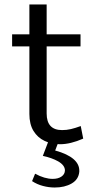

<svg xmlns="http://www.w3.org/2000/svg" viewBox="-20 -631 416 856"><path d="M248 12Q210 12 178.8 -2.8Q147.5 -17.5 129.2 -47.5Q111 -77.5 111 -123V-424H34V-478H111V-611H188V-478H339V-424H188V-125Q188 -51 257 -51Q277 -51 296.2 -55.5Q315.5 -60 340 -69L351 -13Q294 12 248 12ZM224 205Q198 205 171.5 198Q145 191 123 176.5L136.5 143.5Q179 166.5 215 166.5Q239 166.5 254 156.2Q269 146 269.5 129Q269.5 106 239.5 88.5Q211 72.5 171 64L206.5 -29.5L251 -25.5L226 40Q281 55 308.5 79Q333.5 101 333.5 129.5V134.5Q330.5 169 299.5 187Q268.5 205 224 205Z"/></svg>

Font: Betina Sans
Style: Regular
Weight: 400
Designer: Jonathan Pinhorn (font) & Cristiano Sobral (main changes)
Version: Version 2.001;April 28, 2021;FontCreator 13.0.0.2655 32-bit;